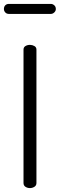

<svg xmlns="http://www.w3.org/2000/svg" viewBox="-44 -960 305 980"><path d="M109 0Q96 0 86 -6.5Q76 -13 76 -26V-707Q76 -719 86 -725Q96 -731 109 -731Q121 -731 131.5 -725Q142 -719 142 -707V-26Q142 -13 131.5 -6.5Q121 0 109 0ZM1 -889Q-10 -889 -17 -896.5Q-24 -904 -24 -914Q-24 -926 -17 -933Q-10 -940 1 -940H216Q225 -940 233 -933Q241 -926 241 -914Q241 -904 233 -896.5Q225 -889 216 -889Z"/></svg>

Font: Dosis ExtraLight
Style: Regular
Weight: 400
Version: Version 3.001; ttfautohint (v1.8.2)